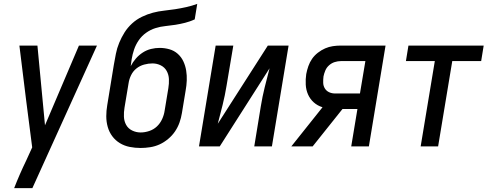

<svg xmlns="http://www.w3.org/2000/svg" viewBox="-20 -755 2540 990"><path d="M53 215Q67 179 82.5 143.5Q98 108 115 73L146 5L115 -236L80 -520H173L212 -109L387 -520H480L147 215Z M705 8Q676 8 648.5 2.5Q621 -3 598 -17Q575 -31 559 -52.5Q543 -74 535.5 -100.5Q528 -127 528 -155.5Q528 -184 533 -213L567 -421Q572 -449 577.5 -477.5Q583 -506 594.5 -534Q606 -562 622 -587.5Q638 -613 661 -634Q684 -655 712 -668.5Q740 -682 768.5 -689.5Q797 -697 825.5 -700Q854 -703 883 -707.5Q912 -712 941 -718.5Q970 -725 997 -735L984 -655Q960 -644 934.5 -637.5Q909 -631 883.5 -627Q858 -623 832.5 -620.5Q807 -618 781.5 -610Q756 -602 733.5 -586Q711 -570 695.5 -547.5Q680 -525 671.5 -500Q663 -475 659 -450Q658 -441 656.5 -432Q655 -423 654 -414Q665 -435 680.5 -453Q696 -471 716 -484Q736 -497 758.5 -502.5Q781 -508 803 -508Q829 -508 853.5 -501Q878 -494 896.5 -477.5Q915 -461 925.5 -438.5Q936 -416 940 -391Q944 -366 943 -340Q942 -314 937 -287L918 -172Q914 -147 905.5 -123Q897 -99 882.5 -77.5Q868 -56 847 -38.5Q826 -21 803 -10.5Q780 0 754.5 4Q729 8 705 8ZM705 -72Q727 -72 749.5 -79.5Q772 -87 789 -103Q806 -119 816 -141Q826 -163 829 -185L848 -300Q852 -324 851 -347Q850 -370 839.5 -389Q829 -408 809 -418Q789 -428 766 -428Q745 -428 723 -422Q701 -416 683.5 -402Q666 -388 656 -367.5Q646 -347 643 -326L622 -200Q618 -176 619 -153Q620 -130 630.5 -111Q641 -92 661.5 -82Q682 -72 705 -72Z M1006 0 1092 -520H1183L1148 -312Q1140 -263 1128 -214.5Q1116 -166 1103 -117L1361 -520H1468L1382 0H1291L1325 -208Q1333 -257 1345 -305.5Q1357 -354 1370 -403L1113 0Z M1592 0H1482L1643 -202Q1617 -210 1598 -227Q1579 -244 1568.5 -267.5Q1558 -291 1556.5 -318.5Q1555 -346 1559 -373Q1563 -394 1570 -414Q1577 -434 1589 -451.5Q1601 -469 1619 -483Q1637 -497 1656.5 -505.5Q1676 -514 1696.5 -517Q1717 -520 1737 -520H1968L1882 0H1791L1823 -193H1746ZM1708 -273H1836L1864 -440H1738Q1722 -440 1706 -435Q1690 -430 1677 -418.5Q1664 -407 1657.5 -391.5Q1651 -376 1648 -361Q1646 -344 1646.5 -328Q1647 -312 1655 -299Q1663 -286 1677 -279.5Q1691 -273 1708 -273Z M2149 0 2222 -440H2073L2086 -520H2474L2461 -440H2312L2239 0Z"/></svg>

Font: Iosevka Medium Oblique
Style: Regular
Weight: 500
Italic angle: -9°
Monospace: yes
Designer: Belleve Invis
Foundry: Belleve Invis
Version: Version 32.5.0; ttfautohint (v1.8.4)